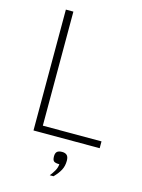

<svg xmlns="http://www.w3.org/2000/svg" viewBox="-131 -751 768 1037"><g transform="rotate(15 253.5 -232.5)"><path d="M105 0V-675.8H147V-38.1H475.1V0ZM252.4 210.9Q265.1 195.3 275.4 177.5Q285.6 159.7 287.1 140.1Q265.6 140.1 256.8 133.8Q248 127.4 248 106Q248 87.9 256.8 79.8Q265.6 71.8 285.2 71.8Q302.2 71.8 311.8 80.8Q321.3 89.8 321.3 111.8Q321.3 141.1 309.3 163.8Q297.4 186.5 273.4 210.9Z"/></g></svg>

Font: Clear Sans Thin
Style: Regular
Weight: 250
Foundry: Intel Corporation
Version: Version 1.00